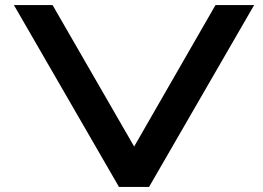

<svg xmlns="http://www.w3.org/2000/svg" viewBox="-20 -740 1043 760"><path d="M511 -160 833 -720H986L570 0H451L35 -720H188Z"/></svg>

Font: Orbitron
Style: Bold
Weight: 700
Designer: Matt McInerney
Foundry: Matt McInerney
Version: Version 001.001